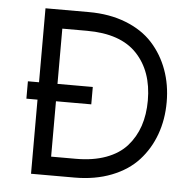

<svg xmlns="http://www.w3.org/2000/svg" viewBox="-46 -642 692 688"><g transform="rotate(5 299.5 -297.5)"><path d="M246.6 -595.2Q320.8 -595.2 379.9 -572Q439 -548.8 476.1 -508.1Q513.2 -467.3 532.7 -413.8Q552.2 -360.4 552.2 -297.9Q552.2 -235.4 532.7 -181.6Q513.2 -127.9 476.1 -87.2Q439 -46.4 379.9 -23.2Q320.8 0 246.6 0H90.3V-266.6H50.3V-329.1H90.3V-595.2ZM245.6 -67.4Q307.6 -67.4 354 -84.5Q400.4 -101.6 428.5 -133.1Q456.5 -164.6 470.5 -205.8Q484.4 -247.1 484.4 -297.9Q484.4 -402.8 425.5 -465.3Q366.7 -527.8 245.6 -527.8H156.7V-329.1H283.7V-266.6H156.7V-67.4Z"/></g></svg>

Font: Now
Style: Regular
Weight: 400
Designer: Alfredo Marco Pradil
Foundry: Alfredo Marco Pradil
Version: Version 1.200;hotconv 1.0.109;makeotfexe 2.5.65596